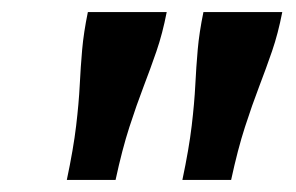

<svg xmlns="http://www.w3.org/2000/svg" viewBox="-20 -760 492 319"><path d="M257 -740H126Q119 -706 116.5 -677.5Q114 -649 112.5 -619Q111 -589 106.5 -551Q102 -513 91 -461H172Q183 -512 195 -549Q207 -586 218.5 -616Q230 -646 240 -675Q250 -704 257 -740ZM449 -740H318Q311 -706 308.5 -677.5Q306 -649 304.5 -619Q303 -589 298.5 -551Q294 -513 283 -461H364Q375 -512 387 -549Q399 -586 410.5 -616Q422 -646 432 -675Q442 -704 449 -740Z"/></svg>

Font: Roboto Serif 20pt SemiBold
Style: Italic
Weight: 600
Italic angle: -10°
Version: Version 1.007